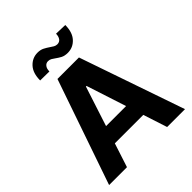

<svg xmlns="http://www.w3.org/2000/svg" viewBox="-252 -1097 1252 1252"><g transform="rotate(-45 374.0 -471.0)"><path d="M188.6 0H23.8L274.9 -727.3H473L723.7 0H558.9L505 -165.8H242.5ZM281.6 -285.9H466.3L376.8 -561.1H371.1ZM272.4 -799 188.2 -800.1Q188.2 -867.9 221.8 -904.1Q255.3 -940.3 303.6 -940.7Q331.3 -940.7 350.5 -930.6Q369.7 -920.5 385.7 -909.4Q398.1 -900.6 409.6 -894Q421.2 -887.4 434.7 -887.4Q455.3 -887.8 465.9 -902.9Q476.6 -918 476.9 -942.5L559.7 -940Q559.3 -872.5 525.9 -836.3Q492.5 -800.1 444.2 -799.7Q414.4 -799.7 395.6 -809.8Q376.8 -820 361.9 -831Q350.1 -839.8 338.8 -846.4Q327.4 -853 313.2 -853Q294.7 -853 283.6 -838.4Q272.4 -823.9 272.4 -799Z"/></g></svg>

Font: Inter Zeller
Style: Bold
Weight: 700
Designer: Rasmus Andersson; Joe Bland
Foundry: zeller
Version: Version 3.015;git-dec3a8cb1